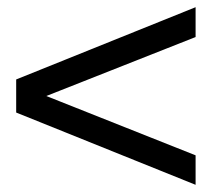

<svg xmlns="http://www.w3.org/2000/svg" viewBox="-20 -514 600 534"><path d="M524 0 25 -201V-293L524 -494V-411L71 -232V-262L524 -82Z"/></svg>

Font: Hanken Grotesk Medium
Style: Italic
Weight: 500
Italic angle: -8°
Designer: Alfredo Marco Pradil
Foundry: Hanken Design Co.
Version: Version 3.013